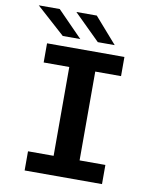

<svg xmlns="http://www.w3.org/2000/svg" viewBox="-96 -968 842 1041"><g transform="rotate(10 325.0 -447.5)"><path d="M112 0V-105.5H253V-594.5H112V-700H538V-594.5H396V-105.5H538V0ZM382 -754 239 -895H351.5L475 -754ZM189 -754 32 -895H147.5L285.5 -754Z"/></g></svg>

Font: Trispace SemiBold
Style: Regular
Weight: 600
Designer: Tyler Finck
Foundry: Etcetera Type Company
Version: Version 1.210; ttfautohint (v1.8.3)